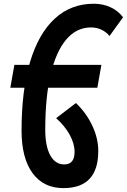

<svg xmlns="http://www.w3.org/2000/svg" viewBox="-20 -762 672 1017"><path d="M315.9 234.4Q210.4 234.4 152.3 154.8Q94.2 75.2 94.2 -69.8Q94.2 -283.7 139.2 -433.8Q184.1 -584 269.8 -663.1Q355.5 -742.2 477.1 -742.2Q525.4 -742.2 565.9 -723.4Q606.4 -704.6 631.8 -670.4L560.1 -571.3Q543 -592.8 517.3 -604.7Q491.7 -616.7 461.9 -616.7Q385.3 -616.7 331.1 -553Q276.9 -489.3 248.3 -368.2Q219.7 -247.1 219.7 -74.7Q219.7 12.7 246.3 60.8Q272.9 108.9 320.3 108.9Q375 108.9 375 43Q375 -1 349.4 -47.9Q323.7 -94.7 277.3 -136.2L382.3 -216.3Q438 -162.6 469.2 -95.7Q500.5 -28.8 500.5 38.1Q500.5 234.4 315.9 234.4ZM34.7 -297.4 56.2 -418.5H517.1L495.6 -297.4Z"/></svg>

Font: Cascadia Mono NF
Style: Italic
Weight: 400
Italic angle: -10°
Monospace: yes
Designer: Aaron Bell
Foundry: Saja Typeworks
Version: Version 2404.023